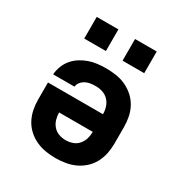

<svg xmlns="http://www.w3.org/2000/svg" viewBox="-173 -863 946 998"><g transform="rotate(30 300.0 -363.5)"><path d="M300 8Q270 8 240 3Q210 -2 183 -14.5Q156 -27 133.5 -47.5Q111 -68 97 -94.5Q83 -121 77 -150.5Q71 -180 71 -210V-313H401Q401 -335 394.5 -355.5Q388 -376 373.5 -391.5Q359 -407 338.5 -414Q318 -421 297 -421Q282 -421 266.5 -419Q251 -417 237 -410Q223 -403 213 -391Q203 -379 201 -363H73Q75 -389 84.5 -413.5Q94 -438 110.5 -457.5Q127 -477 149 -491Q171 -505 195.5 -513.5Q220 -522 245.5 -525Q271 -528 297 -528Q327 -528 357 -523.5Q387 -519 414.5 -506.5Q442 -494 465 -473.5Q488 -453 502.5 -426.5Q517 -400 523 -370Q529 -340 529 -310V-210Q529 -180 523 -150.5Q517 -121 503 -94.5Q489 -68 466.5 -47.5Q444 -27 417 -14.5Q390 -2 360 3Q330 8 300 8ZM300 -99Q321 -99 341 -106Q361 -113 375 -129Q389 -145 395 -165.5Q401 -186 401 -207H199Q199 -186 205 -165.5Q211 -145 225 -129Q239 -113 259 -106Q279 -99 300 -99ZM350 -605V-735H480V-605ZM120 -605V-735H250V-605Z"/></g></svg>

Font: Iosevka SS04 XBd Ex
Style: Regular
Weight: 800
Width: 7
Monospace: yes
Designer: Belleve Invis
Foundry: Belleve Invis
Version: Version 19.0.0; ttfautohint (v1.8.4)